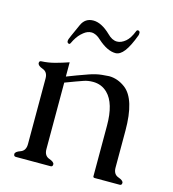

<svg xmlns="http://www.w3.org/2000/svg" viewBox="-106 -796 794 883"><g transform="rotate(15 291.0 -354.0)"><path d="M151.9 -565.4Q143.1 -567.4 142.6 -575.2Q141.6 -583 151.4 -603.5L177.2 -661.1Q193.8 -698.2 232.9 -698.2Q272 -698.2 315.9 -655.8Q338.4 -632.8 361.8 -632.8Q381.8 -632.8 402.3 -649.9Q420.9 -665.5 435.1 -701.7Q437.5 -708.5 444.3 -707.5Q451.7 -705.6 451.9 -698Q452.1 -690.4 450.7 -686.5Q430.2 -631.3 410.4 -605.5Q390.6 -579.6 368.7 -579.6Q330.1 -579.6 284.2 -620.6Q261.2 -643.1 238.3 -643.1Q219.7 -643.1 202.1 -628.9L191.9 -620.1Q172.9 -602.1 158.2 -570.3Q155.8 -565.4 151.9 -565.4ZM368.7 -469.7Q409.7 -469.7 446.8 -441.9Q505.9 -396.5 505.9 -247.1V-71.3Q505.9 -39.6 530.3 -31Q554.7 -22.5 554.7 -11.2Q554.7 0 544.9 0H426.3Q418 0 418 -6.3V-247.1Q418 -354 373.5 -397.5Q345.2 -425.3 304.2 -425.3Q280.8 -425.3 261.5 -418.7Q242.2 -412.1 225.8 -406Q209.5 -399.9 197.8 -395.5Q186 -391.1 176.8 -387.7V-71.3Q176.8 -39.6 201.2 -31Q225.6 -22.5 225.6 -11.2Q225.6 0 215.8 0H50.3Q40 0 40 -11.2Q40 -22.5 64.5 -31Q88.9 -39.6 88.9 -71.3V-383.8Q88.9 -414.6 64.5 -423.3Q40 -432.1 40 -444.8Q40 -455.1 50.3 -455.1Q82.5 -456.5 114 -465.1Q145.5 -473.6 176.8 -484.4V-416.5Q203.6 -426.8 224.1 -434.6Q244.6 -442.4 276.4 -453.4Q308.1 -464.4 335.2 -467Q362.3 -469.7 368.7 -469.7Z"/></g></svg>

Font: Caudex
Style: Regular
Weight: 400
Version: Version 1.04